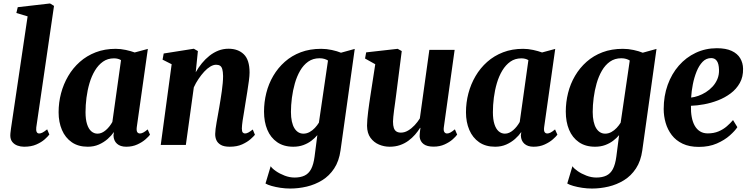

<svg xmlns="http://www.w3.org/2000/svg" viewBox="-20 -837 4328 1109"><path d="M189.5 -101Q187.5 -84 191.8 -75Q196 -66 206.5 -66Q214.5 -66 224.5 -70.8Q234.5 -75.5 252.5 -90L265 -60Q256.5 -48.5 238 -32Q219.5 -15.5 190 -2.5Q160.5 10.5 119 10.5Q99.5 10.5 81.2 4Q63 -2.5 51.2 -17Q39.5 -31.5 39.5 -55Q39.5 -60.5 40.2 -67.8Q41 -75 42 -82.5Q43 -90 43.5 -95L139.5 -742.5L74.5 -762L82.5 -795.5L269 -817L292 -803Z M770 -102.5Q767.5 -82 772.8 -74Q778 -66 788.5 -66Q796.5 -66 807 -71.2Q817.5 -76.5 833 -89.5L846.5 -59Q839 -48.5 820.2 -32Q801.5 -15.5 773 -2.5Q744.5 10.5 709 10.5Q675 10.5 655.8 -6.8Q636.5 -24 635.5 -54.5L638 -74.5Q624 -54 602 -34.5Q580 -15 551.2 -2.2Q522.5 10.5 487 10.5Q432 10.5 394.5 -15.5Q357 -41.5 337.8 -86.5Q318.5 -131.5 318.5 -188.5Q318.5 -244.5 332.5 -297.8Q346.5 -351 373.8 -397.5Q401 -444 441 -479.5Q481 -515 533 -535Q585 -555 648.5 -555Q677 -555 706.8 -548.5Q736.5 -542 758 -534L834 -554.5ZM679 -489.5Q671.5 -494.5 661.2 -497.2Q651 -500 638.5 -500Q602 -500 575 -481Q548 -462 528.5 -429.8Q509 -397.5 497 -356.8Q485 -316 479.5 -272.8Q474 -229.5 474 -189Q474 -147.5 482.8 -120Q491.5 -92.5 507.2 -78.8Q523 -65 543.5 -65Q556.5 -65 568.5 -70.5Q580.5 -76 591.5 -85.5Q602.5 -95 612 -107Q621.5 -119 629 -132.5Z M1110.5 -419.5Q1126 -447 1146 -471.5Q1166 -496 1190 -515Q1214 -534 1241.5 -544.8Q1269 -555.5 1300 -555.5Q1355.5 -555.5 1388.5 -523.2Q1421.5 -491 1421.5 -418Q1421.5 -399.5 1417.5 -369.2Q1413.5 -339 1408.2 -306.2Q1403 -273.5 1398.5 -246.5Q1395 -221 1390 -193Q1385 -165 1381.2 -139.2Q1377.5 -113.5 1377 -95Q1377 -77 1382.5 -71.5Q1388 -66 1395 -66Q1403.5 -66 1413.8 -71.2Q1424 -76.5 1440 -89L1452.5 -58.5Q1446 -50 1427.5 -33.5Q1409 -17 1379 -3.2Q1349 10.5 1307 10.5Q1274 10.5 1255.8 0Q1237.5 -10.5 1230 -27.2Q1222.5 -44 1223 -64Q1223 -75 1225.2 -92.5Q1227.5 -110 1231.2 -131.2Q1235 -152.5 1239 -174.8Q1243 -197 1246.5 -217.5Q1250 -239 1254 -262.8Q1258 -286.5 1261.2 -310.5Q1264.5 -334.5 1266.5 -356.8Q1268.5 -379 1268.5 -398Q1268 -423 1264 -437.2Q1260 -451.5 1251.2 -457.2Q1242.5 -463 1228 -463Q1212 -463 1194.2 -452.2Q1176.5 -441.5 1159.5 -423Q1142.5 -404.5 1126.8 -381.2Q1111 -358 1099.5 -332.5L1053.5 0H908.5L971.5 -466L919 -492.5L925.5 -528L1099.5 -555.5L1123 -542Z M1947 31Q1938.5 93.5 1910.2 136.2Q1882 179 1840.8 204.2Q1799.5 229.5 1751.8 240.8Q1704 252 1656.5 252Q1628 252 1599.8 247.8Q1571.5 243.5 1548.8 237Q1526 230.5 1513.5 223L1543.5 123Q1551.5 136 1573.5 151.2Q1595.5 166.5 1624.2 177.5Q1653 188.5 1681.5 188.5Q1715.5 188.5 1739.2 177.2Q1763 166 1777 139.5Q1791 113 1797 67.5L1813 -56.5Q1798.5 -39 1778.2 -23.8Q1758 -8.5 1732 1Q1706 10.5 1674 10.5Q1618.5 10.5 1580.8 -15.8Q1543 -42 1524 -87.5Q1505 -133 1505 -192.5Q1505 -247 1518.2 -300Q1531.5 -353 1558.5 -399Q1585.5 -445 1625.2 -480.2Q1665 -515.5 1717.2 -535.2Q1769.5 -555 1835 -555Q1866 -555 1897 -548.2Q1928 -541.5 1949.5 -532.5L2029 -554.5ZM1874.5 -487.5Q1866 -493 1853.5 -496.8Q1841 -500.5 1825.5 -500.5Q1788 -500.5 1760.2 -481Q1732.5 -461.5 1713.5 -428.5Q1694.5 -395.5 1683 -355Q1671.5 -314.5 1666 -271.8Q1660.5 -229 1660.5 -190.5Q1660.5 -159 1665.8 -135.5Q1671 -112 1680.5 -96.5Q1690 -81 1703.2 -73Q1716.5 -65 1732.5 -65Q1751 -65 1768 -74.2Q1785 -83.5 1798.8 -98.2Q1812.5 -113 1822 -128.5Z M2230.5 10.5Q2198.5 10.5 2169 -2Q2139.5 -14.5 2120 -41Q2100.5 -67.5 2100 -110.5Q2100 -127.5 2101.8 -148.5Q2103.5 -169.5 2106.5 -192.8Q2109.5 -216 2112.8 -239.5Q2116 -263 2119.5 -284.5L2147.5 -466L2088.5 -499L2095 -534.5L2277 -555L2300.5 -542L2268 -287.5Q2265.5 -266 2262.2 -243.8Q2259 -221.5 2256.2 -200.5Q2253.5 -179.5 2251.8 -162.5Q2250 -145.5 2250 -135Q2250 -112 2254.8 -98Q2259.5 -84 2269.8 -77.5Q2280 -71 2296 -71Q2317 -71 2337.2 -83Q2357.5 -95 2375 -113.8Q2392.5 -132.5 2405 -153L2460 -549H2606L2543.5 -101.5Q2541 -83 2546.5 -74.5Q2552 -66 2562 -66Q2571 -66 2581 -71.2Q2591 -76.5 2607.5 -90L2620.5 -59.5Q2613.5 -49 2594.8 -32.2Q2576 -15.5 2548 -2.8Q2520 10 2484.5 10Q2446 10 2426.5 -5Q2407 -20 2404 -46Q2404 -49.5 2404 -55.5Q2404 -61.5 2404.8 -68.5Q2405.5 -75.5 2406.5 -83.2Q2407.5 -91 2408.5 -98L2406.5 -98.5Q2394 -78.5 2377.2 -59.2Q2360.5 -40 2338.8 -24Q2317 -8 2290.2 1.2Q2263.5 10.5 2230.5 10.5Z M3123 -102.5Q3120.5 -82 3125.8 -74Q3131 -66 3141.5 -66Q3149.5 -66 3160 -71.2Q3170.5 -76.5 3186 -89.5L3199.5 -59Q3192 -48.5 3173.2 -32Q3154.5 -15.5 3126 -2.5Q3097.5 10.5 3062 10.5Q3028 10.5 3008.8 -6.8Q2989.5 -24 2988.5 -54.5L2991 -74.5Q2977 -54 2955 -34.5Q2933 -15 2904.2 -2.2Q2875.5 10.5 2840 10.5Q2785 10.5 2747.5 -15.5Q2710 -41.5 2690.8 -86.5Q2671.5 -131.5 2671.5 -188.5Q2671.5 -244.5 2685.5 -297.8Q2699.5 -351 2726.8 -397.5Q2754 -444 2794 -479.5Q2834 -515 2886 -535Q2938 -555 3001.5 -555Q3030 -555 3059.8 -548.5Q3089.5 -542 3111 -534L3187 -554.5ZM3032 -489.5Q3024.5 -494.5 3014.2 -497.2Q3004 -500 2991.5 -500Q2955 -500 2928 -481Q2901 -462 2881.5 -429.8Q2862 -397.5 2850 -356.8Q2838 -316 2832.5 -272.8Q2827 -229.5 2827 -189Q2827 -147.5 2835.8 -120Q2844.5 -92.5 2860.2 -78.8Q2876 -65 2896.5 -65Q2909.5 -65 2921.5 -70.5Q2933.5 -76 2944.5 -85.5Q2955.5 -95 2965 -107Q2974.5 -119 2982 -132.5Z M3690 31Q3681.5 93.5 3653.2 136.2Q3625 179 3583.8 204.2Q3542.5 229.5 3494.8 240.8Q3447 252 3399.5 252Q3371 252 3342.8 247.8Q3314.5 243.5 3291.8 237Q3269 230.5 3256.5 223L3286.5 123Q3294.5 136 3316.5 151.2Q3338.5 166.5 3367.2 177.5Q3396 188.5 3424.5 188.5Q3458.5 188.5 3482.2 177.2Q3506 166 3520 139.5Q3534 113 3540 67.5L3556 -56.5Q3541.5 -39 3521.2 -23.8Q3501 -8.5 3475 1Q3449 10.5 3417 10.5Q3361.5 10.5 3323.8 -15.8Q3286 -42 3267 -87.5Q3248 -133 3248 -192.5Q3248 -247 3261.2 -300Q3274.5 -353 3301.5 -399Q3328.5 -445 3368.2 -480.2Q3408 -515.5 3460.2 -535.2Q3512.5 -555 3578 -555Q3609 -555 3640 -548.2Q3671 -541.5 3692.5 -532.5L3772 -554.5ZM3617.5 -487.5Q3609 -493 3596.5 -496.8Q3584 -500.5 3568.5 -500.5Q3531 -500.5 3503.2 -481Q3475.5 -461.5 3456.5 -428.5Q3437.5 -395.5 3426 -355Q3414.5 -314.5 3409 -271.8Q3403.5 -229 3403.5 -190.5Q3403.5 -159 3408.8 -135.5Q3414 -112 3423.5 -96.5Q3433 -81 3446.2 -73Q3459.5 -65 3475.5 -65Q3494 -65 3511 -74.2Q3528 -83.5 3541.8 -98.2Q3555.5 -113 3565 -128.5Z M4239 -102.5Q4225.5 -81.5 4195.5 -54.8Q4165.5 -28 4120.5 -8.2Q4075.5 11.5 4016.5 11.5Q3961.5 11.5 3922.8 -7Q3884 -25.5 3860 -57Q3836 -88.5 3824.8 -127.5Q3813.5 -166.5 3813.5 -207.5Q3813.5 -282.5 3836.5 -346.5Q3859.5 -410.5 3901 -458Q3942.5 -505.5 3998.8 -532Q4055 -558.5 4120.5 -558.5Q4173 -558.5 4206.2 -543Q4239.5 -527.5 4255.5 -500.5Q4271.5 -473.5 4272 -440Q4273 -393 4253.2 -357.8Q4233.5 -322.5 4200.5 -297.8Q4167.5 -273 4127.5 -257.5Q4087.5 -242 4046.5 -234.5Q4005.5 -227 3971 -226Q3970 -190 3975.5 -160.8Q3981 -131.5 3993 -110.5Q4005 -89.5 4023.8 -78Q4042.5 -66.5 4068 -66.5Q4103 -66.5 4130.2 -78Q4157.5 -89.5 4178.2 -107.5Q4199 -125.5 4214 -143.5ZM4088 -501.5Q4059 -501.5 4038.2 -480Q4017.5 -458.5 4003.5 -423.8Q3989.5 -389 3981.8 -349.5Q3974 -310 3972 -273.5Q3991 -275.5 4013.2 -283.2Q4035.5 -291 4057 -304.5Q4078.5 -318 4096 -337Q4113.5 -356 4123.8 -380.5Q4134 -405 4133 -434.5Q4132 -469 4120.5 -485.2Q4109 -501.5 4088 -501.5Z"/></svg>

Font: Merriweather 48pt ExtraBold
Style: Italic
Weight: 800
Italic angle: -7.8°
Version: Version 2.101